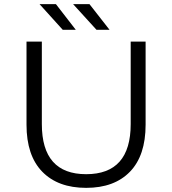

<svg xmlns="http://www.w3.org/2000/svg" viewBox="-20 -901 832 927"><path d="M283 -757 171 -881H250L346 -757ZM446 -757 333 -881H412L509 -757ZM108 -299V-700H182V-302Q182 -60 396 -60Q611 -60 611 -302V-700H683V-299Q683 -150 607.5 -72Q532 6 396 6Q260 6 184 -72Q108 -150 108 -299Z"/></svg>

Font: mBank
Style: Regular
Weight: 400
Designer: Julieta Ulanovsky
Foundry: Julieta Ulanovsky
Version: Version 7.200;PS 007.200;hotconv 1.0.88;makeotf.lib2.5.64775